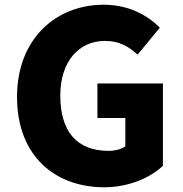

<svg xmlns="http://www.w3.org/2000/svg" viewBox="-20 -778 773 812"><path d="M421 14C525 14 617 -27 669 -77V-425H392V-279H510V-159C494 -147 466 -140 440 -140C301 -140 235 -226 235 -374C235 -519 314 -605 424 -605C486 -605 525 -580 562 -547L656 -661C605 -712 527 -758 418 -758C219 -758 52 -616 52 -368C52 -116 215 14 421 14Z"/></svg>

Font: Noto Sans TC Black
Style: Regular
Weight: 900
Designer: Ryoko NISHIZUKA 西塚涼子 (kana, bopomofo & ideographs); Paul D. Hunt (Latin, Greek & Cyrillic); Sandoll Communications 산돌커뮤니
Foundry: Adobe
Version: Version 2.004;hotconv 1.0.118;makeotfexe 2.5.65603